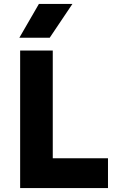

<svg xmlns="http://www.w3.org/2000/svg" viewBox="-20 -957 601 977"><path d="M82.5 0V-700H248.5V-151.5H529.5V0ZM78.5 -765 178 -937H348.5L233 -765Z"/></svg>

Font: Geologica
Style: Bold
Weight: 700
Designer: Sindre Bremnes, Frode Helland
Foundry: Monokrom Skriftforlag AS
Version: Version 1.010; ttfautohint (v1.8.4.7-5d5b);gftools[0.9.28]